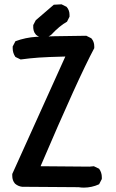

<svg xmlns="http://www.w3.org/2000/svg" viewBox="-20 -856 540 894"><path d="M454.1 -31.2Q454.1 -28.3 454.1 -22.5L441.4 2Q407.2 17.6 370.1 17.6Q358.4 17.6 345.7 15.6L83 13.7Q64.5 11.7 49.8 -1Q37.1 -15.6 37.1 -37.1Q37.1 -40 37.1 -45.9L284.2 -592.8Q202.1 -590.8 161.1 -587.9Q120.1 -585 76.2 -579.1L51.8 -590.8Q39.1 -609.4 39.1 -630.9Q39.1 -633.8 39.1 -639.6L51.8 -664.1Q99.6 -681.6 149.4 -684.6Q199.2 -687.5 381.8 -689.5L405.3 -677.7Q418.9 -662.1 418.9 -640.6Q418.9 -637.7 418.9 -631.8Q344.7 -493.2 168.9 -82L396.5 -80.1L417 -82L441.4 -70.3Q454.1 -52.7 454.1 -31.2ZM147.5 -694.3Q139.6 -703.1 137.2 -712.4Q134.8 -721.7 134.8 -727.5Q134.8 -733.4 134.8 -739.3L146.5 -761.7L230.5 -834L266.6 -835.9L290 -824.2Q303.7 -808.6 303.7 -787.1Q303.7 -784.2 303.7 -778.3L292 -754.9Q257.8 -736.3 217.8 -693.4Q201.2 -681.6 181.6 -679.7Q162.1 -681.6 147.5 -694.3Z"/></svg>

Font: JasonHandwriting2
Style: SemiBold
Weight: 600
Version: Version 1.04.7